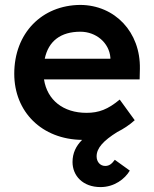

<svg xmlns="http://www.w3.org/2000/svg" viewBox="-20 -559 626 781"><path d="M389 202C445 202 488 169 508 135L447 91C435 107 425 116 408 116C388 116 373 100 373 77C373 43 401 13 457 -22C483 -35 507 -51 528 -70L467 -154C419 -114 382 -100 332 -100C237 -100 172 -152 159 -236H548L549 -279C552 -429 447 -538 307 -539C150 -538 38 -424 38 -259C38 -104 150 8 314 10C289 35 275 64 275 100C275 156 317 202 389 202ZM162 -320C177 -392 227 -430 307 -430C371 -430 424 -385 429 -325V-320Z"/></svg>

Font: Easer Grotesk Medium
Style: Regular
Weight: 500
Designer: Boardeaser, Bonnie Shaver-Troup, Thomas Jockin
Foundry: Lexend
Version: Version 1.001;Glyphs 3.1.2 (3151)